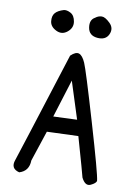

<svg xmlns="http://www.w3.org/2000/svg" viewBox="-93 -896 686 967"><g transform="rotate(10 250.0 -412.5)"><path d="M153.3 -835Q168 -838.9 188.5 -828.1Q209 -817.4 213.9 -786.1Q218.8 -754.9 191.9 -732.9Q165 -710.9 134.3 -726.1Q103.5 -741.2 100.6 -768.6Q97.7 -795.9 110.8 -811Q124 -826.2 153.3 -835ZM315.4 -824.2Q330.1 -835.9 347.7 -836.4Q365.2 -836.9 390.6 -812Q416 -787.1 401.4 -754.9Q386.7 -722.7 343.8 -726.6Q300.8 -730.5 294.4 -770Q288.1 -809.6 315.4 -824.2ZM224.6 -614.3Q250 -638.7 267.6 -632.3Q285.2 -626 300.3 -591.8Q315.4 -557.6 390.1 -304.2Q464.8 -50.8 467.8 -17.6Q466.8 -4.9 439.9 7.8Q413.1 20.5 392.6 -20.5Q389.6 -35.2 335.9 -222.7L175.8 -216.8L124 -60.5Q123 -5.9 74.2 8.8Q27.3 -2.9 43.9 -48.8Q50.8 -67.4 224.6 -614.3ZM254.9 -492.2 194.3 -297.9 315.4 -302.7Z"/></g></svg>

Font: JasonHandwriting4
Style: Regular
Weight: 400
Version: Version 1.01.21